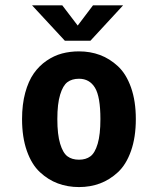

<svg xmlns="http://www.w3.org/2000/svg" viewBox="-20 -710 610 740"><path d="M454.5 -689.5 328.5 -553H230L103.5 -689.5H220L279.5 -611.5L338.5 -689.5ZM65 -251Q65 -307.5 77.2 -352.5Q89.5 -397.5 110.2 -427Q131 -456.5 159.5 -476Q188 -495.5 219 -503.8Q250 -512 284.5 -512Q328 -512 365.5 -498Q403 -484 434.8 -454.5Q466.5 -425 485 -372.8Q503.5 -320.5 503.5 -251Q503.5 -181 485 -128.5Q466.5 -76 434.8 -46.5Q403 -17 365.5 -3Q328 11 284.5 11Q241 11 203.2 -3Q165.5 -17 133.8 -46.5Q102 -76 83.5 -128.5Q65 -181 65 -251ZM284.5 -94.5Q311 -94.5 328.5 -107.5Q346 -120.5 356.5 -156Q367 -191.5 367 -251Q367 -337.5 346 -372Q325 -406.5 284.5 -406.5Q257.5 -406.5 240 -393.5Q222.5 -380.5 211.8 -345.2Q201 -310 201 -251Q201 -191.5 211.8 -156Q222.5 -120.5 240 -107.5Q257.5 -94.5 284.5 -94.5Z"/></svg>

Font: League Mono Narrow SemiBold
Style: Regular
Weight: 600
Width: 3
Designer: Tyler Finck
Foundry: The League of Moveable Type / Tyler Finck
Version: Version 2.210